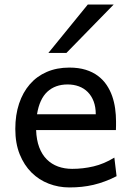

<svg xmlns="http://www.w3.org/2000/svg" viewBox="-20 -801 575 833"><path d="M136.7 -236.8Q138.2 -193.8 150.1 -162.1Q162.1 -130.4 182.9 -109.6Q203.6 -88.9 231.7 -78.6Q259.8 -68.4 293 -68.4Q340.3 -68.4 385.7 -79.1Q431.2 -89.8 476.1 -117.2L485.8 -36.6Q460 -23.4 435.1 -14.2Q410.2 -4.9 385.3 1Q360.4 6.8 334.7 9.5Q309.1 12.2 280.8 12.2Q233.9 12.2 191.4 -4.2Q148.9 -20.5 116.7 -52.5Q84.5 -84.5 65.4 -131.8Q46.4 -179.2 46.4 -241.7Q46.4 -302.2 62.7 -351.3Q79.1 -400.4 109.4 -435.3Q139.6 -470.2 183.1 -489Q226.6 -507.8 280.8 -507.8Q320.8 -507.8 351.6 -498.3Q382.3 -488.8 404.8 -471.9Q427.2 -455.1 442.4 -432.6Q457.5 -410.2 466.6 -384.3Q475.6 -358.4 479.5 -330.3Q483.4 -302.2 483.4 -274.9V-255.9Q483.4 -243.7 482.9 -236.8ZM273.4 -434.6Q219.7 -434.6 185.5 -403.1Q151.4 -371.6 140.6 -305.2H395.5Q395.5 -336.4 386.5 -360.6Q377.4 -384.8 361.1 -401.4Q344.7 -418 322.3 -426.3Q299.8 -434.6 273.4 -434.6ZM473.1 -781.2 268.1 -571.3H189.9L360.8 -781.2Z"/></svg>

Font: Andika Compact
Style: Regular
Weight: 400
Designer: Victor Gaultney, Annie Olsen, Julie Remington, Don Collingsworth, Eric Hays, Becca Hirsbrunner
Foundry: SIL International
Version: Version 5.000 ; LnSpcTght